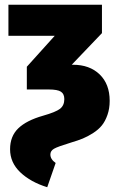

<svg xmlns="http://www.w3.org/2000/svg" viewBox="-20 -554 492 800"><path d="M176.8 226.1Q107.4 204.6 64.7 164.1Q22 123.5 22 67.9Q22 13.7 56.2 -19.3Q90.3 -52.2 159.2 -71.8Q212.4 -86.9 230.2 -100.8Q248 -114.7 248 -141.1Q248 -162.6 233.9 -171.9Q219.7 -181.2 183.1 -181.2H91.8V-275.9L208 -404.8H15.1V-534.2H404.8V-416L278.8 -284.2H284.2Q353.5 -284.2 395.3 -243.9Q437 -203.6 437 -133.8Q437 -101.6 427.7 -75.2Q418.5 -48.8 404.5 -31.5Q390.6 -14.2 368.2 0.2Q345.7 14.6 325 23.2Q304.2 31.7 275.9 40Q219.7 57.1 204.8 65.9Q189.9 74.7 189.9 89.8Q189.9 109.9 211.9 125Z"/></svg>

Font: Fira Sans Compressed Heavy
Style: Regular
Weight: 900
Width: 1
Designer: Carrois Corporate & Edenspiekermann AG
Foundry: Carrois Corporate GbR & Edenspiekermann AG
Version: Version 4.203;PS 004.203;hotconv 1.0.88;makeotf.lib2.5.64775